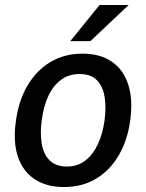

<svg xmlns="http://www.w3.org/2000/svg" viewBox="-20 -743 588 773"><path d="M237 10Q167.5 10 120 -21.2Q72.5 -52.5 52.2 -112Q32 -171.5 44 -256Q55 -337.5 90.8 -398.5Q126.5 -459.5 183 -493.2Q239.5 -527 312.5 -527Q382.5 -527 429.5 -495.2Q476.5 -463.5 496.2 -402.8Q516 -342 504 -256Q493 -177.5 458 -117.5Q423 -57.5 367.2 -23.8Q311.5 10 237 10ZM250 -72.5Q291.5 -72.5 322.5 -95.8Q353.5 -119 373.5 -161.2Q393.5 -203.5 401 -259Q408 -310.5 401.2 -352.8Q394.5 -395 370.2 -420Q346 -445 300.5 -445Q258 -445 226.5 -422.2Q195 -399.5 175.2 -357.8Q155.5 -316 148 -259Q141 -208.5 147.8 -166Q154.5 -123.5 179.2 -98Q204 -72.5 250 -72.5ZM263 -577.5 381 -723H498L344 -577.5Z"/></svg>

Font: Public Sans Thin Medium
Style: Italic
Weight: 500
Italic angle: -8°
Version: Version 2.001